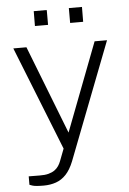

<svg xmlns="http://www.w3.org/2000/svg" viewBox="-58 -733 634 940"><g transform="rotate(-5 259.0 -262.5)"><path d="M118.5 165Q77 165 63 160Q49 155 49 155V113.5L102.5 114Q128.5 114.5 146.8 109.5Q165 104.5 177 95.8Q189 87 196.2 76Q203.5 65 208 53L231 -7L28.5 -517H93L262 -83L428 -517H489L266.5 59Q250.5 99 228.8 122.2Q207 145.5 179.2 155.2Q151.5 165 118.5 165ZM316.5 -617V-690H381L380.5 -617ZM143.5 -617 144 -690H208V-617Z"/></g></svg>

Font: Public Sans Thin ExtraLight
Style: Regular
Weight: 250
Version: Version 1.007